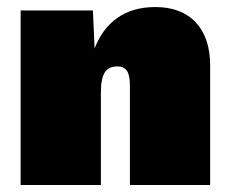

<svg xmlns="http://www.w3.org/2000/svg" viewBox="-20 -530 660 550"><path d="M39.1 0V-500H246.1L251 -391.1Q272.9 -448.7 316.9 -479.2Q360.8 -509.8 424.8 -509.8Q499.5 -509.8 540.8 -465.8Q582 -421.9 582 -341.8V0H352.1V-285.2Q352.1 -315.4 343.3 -327.6Q334.5 -339.8 315.9 -339.8Q291 -339.8 280 -322.3Q269 -304.7 269 -264.2V0Z"/></svg>

Font: Work Sans Black
Style: Regular
Weight: 900
Designer: Wei Huang
Foundry: Wei Huang
Version: Version 2.012